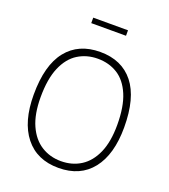

<svg xmlns="http://www.w3.org/2000/svg" viewBox="-158 -997 987 1121"><g transform="rotate(20 335.0 -437.0)"><path d="M227 -884H443V-850H227ZM54 -343Q54 -526 127.5 -618Q201 -710 335 -710Q470 -710 543 -618Q616 -526 616 -343Q616 -175 543 -82.5Q470 10 335 10Q201 10 127.5 -82.5Q54 -175 54 -343ZM335 -32Q405 -32 458.5 -66Q512 -100 542.5 -169Q573 -238 573 -343Q573 -457 542.5 -529Q512 -601 458.5 -634.5Q405 -668 335 -668Q267 -668 213 -634.5Q159 -601 128 -529Q97 -457 97 -343Q97 -238 128 -169Q159 -100 213 -66Q267 -32 335 -32Z"/></g></svg>

Font: Haskoy ExtraLight
Style: Regular
Weight: 200
Designer: Ertekin Erdin
Foundry: Ertekin Erdin
Version: Version 2.000; ttfautohint (v1.8.4.7-5d5b)